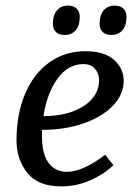

<svg xmlns="http://www.w3.org/2000/svg" viewBox="-20 -659 476 686"><path d="M39 -157Q39 -252 70 -324.5Q101 -397 157 -436.5Q213 -476 285 -476Q353 -476 387.5 -445Q422 -414 422 -370Q422 -322 384 -282Q346 -242 279.5 -218.5Q213 -195 130 -195V-172Q130 -108 154 -76.5Q178 -45 219 -45Q275 -45 356 -106L385 -69Q354 -38 304 -15.5Q254 7 199 7Q116 7 77.5 -41.5Q39 -90 39 -157ZM334 -372Q334 -396 319.5 -413Q305 -430 278 -430Q223 -430 185.5 -378Q148 -326 135 -244Q194 -244 239 -260.5Q284 -277 309 -306Q334 -335 334 -372ZM169 -574Q169 -605 183.5 -622Q198 -639 223 -639Q243 -639 254 -628Q265 -617 265 -599Q265 -568 250.5 -551Q236 -534 211 -534Q191 -534 180 -544.5Q169 -555 169 -574ZM336 -574Q336 -605 350.5 -622Q365 -639 390 -639Q410 -639 421 -628Q432 -617 432 -599Q432 -568 417.5 -551Q403 -534 378 -534Q358 -534 347 -544.5Q336 -555 336 -574Z"/></svg>

Font: Caladea
Style: Italic
Weight: 400
Italic angle: -9°
Designer: Carolina Giovagnoli and Andres Torresi
Foundry: Carolina Giovagnoli & Andres Torresi
Version: Version 1.001